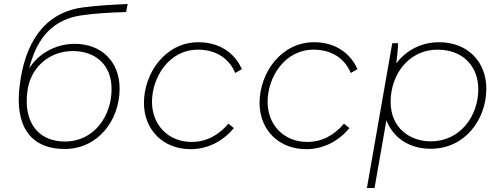

<svg xmlns="http://www.w3.org/2000/svg" viewBox="-20 -735 2500 955"><path d="M302 6C468 6 575 -138 575 -294C575 -433 480 -517 352 -517C256 -517 169 -467 125 -394C166 -559 253 -638 381 -658C453 -669 533 -673 607 -675L615 -715C541 -712 460 -707 391 -698C192 -670 103 -512 78 -311C53 -116 125 6 302 6ZM304 -31C166 -31 97 -131 116 -279C129 -395 221 -481 342 -481C455 -481 535 -413 535 -292C535 -156 446 -31 304 -31Z M928 7C1010 7 1087 -30 1143 -98L1116 -120C1068 -63 1007 -29 933 -29C817 -29 736 -114 736 -228C736 -351 821 -488 965 -488C1054 -488 1119 -445 1150 -372L1183 -391C1147 -473 1070 -525 967 -525C803 -525 696 -372 696 -223C696 -90 791 7 928 7Z M1503 7C1585 7 1662 -30 1718 -98L1691 -120C1643 -63 1582 -29 1508 -29C1392 -29 1311 -114 1311 -228C1311 -351 1396 -488 1540 -488C1629 -488 1694 -445 1725 -372L1758 -391C1722 -473 1645 -525 1542 -525C1378 -525 1271 -372 1271 -223C1271 -90 1366 7 1503 7Z M1805 200H1843L1902 -137C1934 -52 2013 5 2122 5C2294 5 2399 -142 2399 -294C2399 -428 2306 -525 2164 -525C2076 -525 2001 -485 1951 -420C1955 -449 1959 -487 1960 -520H1931ZM2123 -32C2017 -32 1923 -100 1923 -228C1923 -364 2012 -488 2157 -488C2280 -488 2359 -408 2359 -291C2359 -158 2269 -32 2123 -32Z"/></svg>

Font: Fixel Display 20240404 ExLight
Style: Italic
Weight: 200
Italic angle: -10°
Designer: AlfaBravo + MacPaw
Foundry: Kyrylo Tkachov, Marchela Mozhyna, Serhii Makarenko, Maria Weinstein, Zakhar Kryvoshyya
Version: Version 1.211;Glyphs 3.2 (3225)